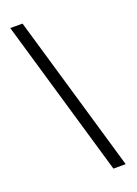

<svg xmlns="http://www.w3.org/2000/svg" viewBox="-176 -851 784 1099"><g transform="rotate(-20 215.5 -302.0)"><path d="M110.4 -780.8 390.1 177.2H315.4L35.6 -780.8Z"/></g></svg>

Font: MerriweatherLight
Style: Regular
Weight: 300
Designer: Eben Sorkin ( sorkintype@gmail.com )
Foundry: Eben Sorkin
Version: Version 1.055; ttfautohint (v1.4.1)